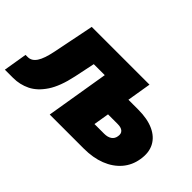

<svg xmlns="http://www.w3.org/2000/svg" viewBox="-104 -834 1129 1129"><g transform="rotate(45 460.5 -269.5)"><path d="M-27.8 0 -3.4 -147.5H14.6Q30.8 -147.5 43.9 -155.3Q57.1 -163.1 68.1 -179.4Q79.1 -195.8 87.9 -221.7Q96.7 -247.6 104 -283.7L155.3 -539.1H630.4L541 0H345.2L410.2 -392.6H318.8L292 -264.2Q270.5 -162.6 232.4 -105.2Q194.3 -47.9 145.3 -23.9Q96.2 0 41 0ZM527.8 -388.7H692.4Q769.5 -388.7 821 -365Q872.6 -341.3 895.3 -297.4Q918 -253.4 907.7 -192.4Q898.4 -133.3 861.1 -89.8Q823.7 -46.4 764.4 -23.2Q705.1 0 627.9 0H350.6L439.5 -539.1H635.7L570.8 -146.5H650.9Q680.2 -146.5 698 -158.7Q715.8 -170.9 719.2 -193.8Q723.6 -217.8 710 -230.5Q696.3 -243.2 666.5 -243.2H503.4Z"/></g></svg>

Font: Inter 18pt Black
Style: Italic
Weight: 900
Italic angle: -9.3988°
Designer: Rasmus Andersson
Foundry: rsms
Version: Version 4.001;git-66647c0bb